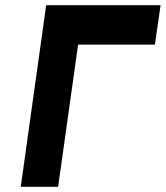

<svg xmlns="http://www.w3.org/2000/svg" viewBox="-20 -720 639 740"><path d="M60 0H204L281 -548H577L599 -700H158Z"/></svg>

Font: Unageo
Style: ExtraBold-Italic
Weight: 800
Designer: Richard Sepsi
Foundry: Richard Sepsi
Version: Version 2.000